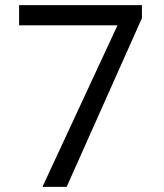

<svg xmlns="http://www.w3.org/2000/svg" viewBox="-20 -731 640 751"><path d="M535.2 -660.2V-710.9H54.7V-631.8H439.5L146 0H240.7Z"/></svg>

Font: RobotoMono Nerd Font
Style: Regular
Weight: 400
Monospace: yes
Designer: Google
Version: Version 3.000;Nerd Fonts 3.2.1